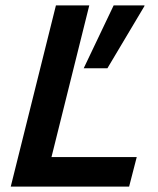

<svg xmlns="http://www.w3.org/2000/svg" viewBox="-20 -695 588 715"><path d="M20 0 188.3 -675H312.5L171.7 -110H489.2L460.8 0ZM291.7 -440.8 403.3 -675H518.3L517.5 -671.7L380 -440.8Z"/></svg>

Font: Funnel Sans SemiBold
Style: Italic
Weight: 600
Italic angle: -14.036°
Designer: NORD ID, Kristian Moeller
Foundry: Dicotype
Version: Version 1.000